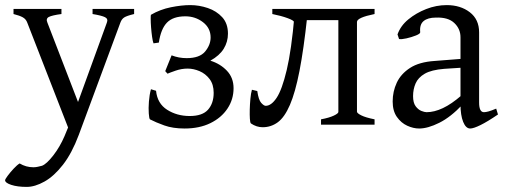

<svg xmlns="http://www.w3.org/2000/svg" viewBox="-33 -489 1980 753"><path d="M493 -434Q464 -427 454 -420.5Q444 -414 439 -400L276 40Q249 112 214 157Q179 202 141.5 223Q104 244 72 244Q35 244 11 236Q-13 228 -13 218Q-13 214 -3 200.5Q7 187 20.5 172.5Q34 158 44 152Q69 167 98 167Q107 167 115.5 165Q124 163 132 161Q150 154 176 120.5Q202 87 220 45L234 11L74 -400Q69 -414 56.5 -421Q44 -428 20 -434V-454H208V-434Q171 -429 158.5 -422.5Q146 -416 153 -400L273 -89L386 -400Q392 -415 379 -421.5Q366 -428 330 -434V-454H493Z M691 15Q645 15 611.5 3Q578 -9 555 -21Q552 -24 550.5 -44Q549 -64 551 -90.5Q553 -117 559 -139L579 -133Q584 -83 622.5 -58.5Q661 -34 711 -34Q761 -34 783 -59Q805 -84 805 -125Q805 -158 789 -179Q773 -200 749.5 -210Q726 -220 703 -220Q679 -220 656 -212Q633 -204 624 -200L615 -210L640 -272Q668 -261 699 -261Q750 -261 771.5 -287Q793 -313 793 -342Q793 -379 763 -402Q733 -425 694 -425Q646 -425 622 -400.5Q598 -376 590 -322L569 -319Q566 -327 563.5 -344.5Q561 -362 559.5 -381.5Q558 -401 558 -415.5Q558 -430 559 -431Q595 -452 637 -460.5Q679 -469 713 -469Q748 -469 782 -457.5Q816 -446 838.5 -421.5Q861 -397 861 -357Q861 -325 844.5 -298Q828 -271 792 -251Q831 -239 857 -211.5Q883 -184 883 -143Q883 -99 859 -63Q835 -27 792 -6Q749 15 691 15Z M1226 0V-21Q1258 -27 1276 -35.5Q1294 -44 1294 -50V-410H1155V-398L1120 -403Q1119 -409 1094.5 -418Q1070 -427 1035 -434V-454H1436V-434Q1367 -420 1367 -403V-51Q1367 -45 1384 -36.5Q1401 -28 1436 -21V0ZM1172 -425Q1158 -295 1141.5 -210.5Q1125 -126 1104 -77.5Q1083 -29 1056.5 -9.5Q1030 10 997 10Q973 10 951 -5Q948 -8 947 -23Q946 -38 946.5 -59Q947 -80 949 -101.5Q951 -123 955 -137L976 -132Q981 -97 991.5 -85.5Q1002 -74 1009 -74Q1031 -74 1052 -105.5Q1073 -137 1091.5 -214.5Q1110 -292 1122 -430Z M1773 -80V-343Q1773 -376 1748.5 -399Q1724 -422 1676 -420Q1645 -420 1628.5 -406.5Q1612 -393 1615 -363Q1616 -357 1598.5 -350Q1581 -343 1561 -338.5Q1541 -334 1532 -336L1526 -354Q1538 -388 1568.5 -413Q1599 -438 1638.5 -453.5Q1678 -469 1719 -469Q1773 -469 1809.5 -441Q1846 -413 1846 -362V-87Q1846 -49 1865 -49Q1872 -49 1883 -52Q1894 -55 1913 -63L1920 -40Q1879 -12 1851.5 1.5Q1824 15 1811 15Q1794 15 1783.5 -11Q1773 -37 1773 -80ZM1507 -91Q1507 -130 1523 -164.5Q1539 -199 1575 -222.5Q1611 -246 1672 -250L1826 -262L1831 -227L1709 -219Q1659 -215 1633 -200Q1607 -185 1597 -162Q1587 -139 1587 -112Q1587 -86 1597 -72.5Q1607 -59 1619.5 -54Q1632 -49 1640 -49Q1670 -49 1704 -65Q1738 -81 1777 -115L1781 -79Q1735 -30 1690 -7.5Q1645 15 1611 15Q1588 15 1564 4Q1540 -7 1523.5 -30.5Q1507 -54 1507 -91Z"/></svg>

Font: ChillKai
Style: Regular
Weight: 400
Designer: ChillType
Foundry: 寒蝉字型
Version: Version 2.000